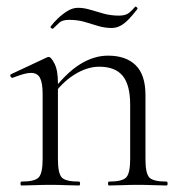

<svg xmlns="http://www.w3.org/2000/svg" viewBox="-20 -570 555 590"><path d="M315 0Q312 0 312 -6Q312 -12 315 -12Q356 -12 368 -25Q380 -38 380 -81V-248Q380 -309 357 -337Q334 -365 285 -365Q247 -365 207.5 -340Q168 -315 139 -271L135 -283Q182 -345 225 -372Q268 -399 312 -399Q367 -399 397 -369.5Q427 -340 427 -278V-81Q427 -38 438.5 -25Q450 -12 492 -12Q495 -12 495 -6Q495 0 492 0Q475 0 452 -1Q429 -2 404 -2Q379 -2 355.5 -1Q332 0 315 0ZM46 0Q43 0 43 -6Q43 -12 46 -12Q87 -12 99 -25Q111 -38 111 -81V-281Q111 -315 103 -330.5Q95 -346 75 -346Q65 -346 51 -342Q37 -338 19 -331Q15 -330 12.5 -335Q10 -340 14 -342L125 -394Q127 -395 130 -395Q137 -395 147.5 -374.5Q158 -354 158 -315V-81Q158 -38 169.5 -25Q181 -12 223 -12Q226 -12 226 -6Q226 0 223 0Q206 0 183 -1Q160 -2 135 -2Q110 -2 86.5 -1Q63 0 46 0ZM346 -522Q366 -522 376.5 -530.5Q387 -539 395 -549Q397 -551 400.5 -547.5Q404 -544 402 -542Q375 -507 358 -495.5Q341 -484 324 -484Q301 -484 280.5 -490.5Q260 -497 239 -503Q218 -509 192 -509Q172 -509 162.5 -500.5Q153 -492 143 -482Q141 -481 137.5 -483.5Q134 -486 136 -489Q144 -500 157.5 -513Q171 -526 187 -536Q203 -546 220 -546Q238 -546 257.5 -540Q277 -534 299 -528Q321 -522 346 -522Z"/></svg>

Font: Cormorant Garamond Light
Style: Regular
Weight: 300
Designer: Christian Thalmann (Catharsis Fonts)
Foundry: Catharsis Fonts
Version: Version 4.001